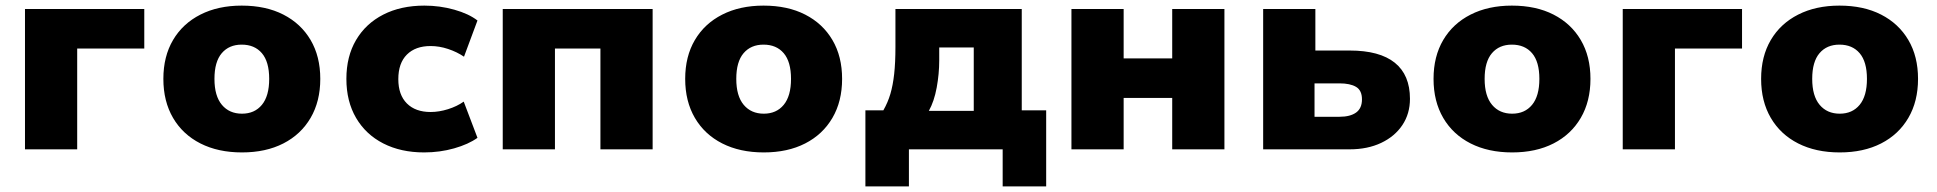

<svg xmlns="http://www.w3.org/2000/svg" viewBox="-20 -532 6899 684"><path d="M69 0V-500H494V-359H255V0Z M842 11Q757 11 694 -21Q631 -53 596.5 -112Q562 -171 562 -251Q562 -331 596.5 -389.5Q631 -448 694 -480Q757 -512 841 -512Q927 -512 989.5 -480Q1052 -448 1086.5 -389.5Q1121 -331 1121 -251Q1121 -171 1086.5 -112Q1052 -53 989.5 -21Q927 11 842 11ZM842 -127Q887 -127 913 -158.5Q939 -190 939 -251Q939 -312 913 -342.5Q887 -373 841 -373Q796 -373 770 -342.5Q744 -312 744 -251Q744 -190 770.5 -158.5Q797 -127 842 -127Z M1491 11Q1408 11 1345.5 -21Q1283 -53 1248.5 -112Q1214 -171 1214 -251Q1214 -331 1248.5 -389.5Q1283 -448 1345.5 -480Q1408 -512 1492 -512Q1547 -512 1598.5 -497.5Q1650 -483 1681 -459L1633 -330Q1608 -347 1576.5 -357.5Q1545 -368 1514 -368Q1460 -368 1429.5 -337.5Q1399 -307 1399 -250Q1399 -194 1429.5 -163.5Q1460 -133 1514 -133Q1544 -133 1576 -143Q1608 -153 1632 -170L1681 -41Q1649 -18 1598 -3.5Q1547 11 1491 11Z M1771 0V-500H2305V0H2119V-359H1957V0Z M2701 11Q2616 11 2553 -21Q2490 -53 2455.5 -112Q2421 -171 2421 -251Q2421 -331 2455.5 -389.5Q2490 -448 2553 -480Q2616 -512 2700 -512Q2786 -512 2848.5 -480Q2911 -448 2945.5 -389.5Q2980 -331 2980 -251Q2980 -171 2945.5 -112Q2911 -53 2848.5 -21Q2786 11 2701 11ZM2701 -127Q2746 -127 2772 -158.5Q2798 -190 2798 -251Q2798 -312 2772 -342.5Q2746 -373 2700 -373Q2655 -373 2629 -342.5Q2603 -312 2603 -251Q2603 -190 2629.5 -158.5Q2656 -127 2701 -127Z M3063 132V-139H3127Q3143 -167 3152 -197.5Q3161 -228 3165.5 -268.5Q3170 -309 3170 -365V-500H3620V-139H3707V132H3552V0H3218V132ZM3289 -137H3449V-363H3326V-317Q3326 -269 3317 -220Q3308 -171 3289 -137Z M3797 0V-500H3983V-324H4156V-500H4342V0H4156V-183H3983V0Z M4480 0V-500H4666V-352H4788Q4895 -352 4949 -308.5Q5003 -265 5003 -180Q5003 -127 4976 -86.5Q4949 -46 4900.5 -23Q4852 0 4788 0ZM4663 -116H4752Q4790 -116 4811 -131Q4832 -146 4832 -178Q4832 -210 4811 -222.5Q4790 -235 4752 -235H4663Z M5367 11Q5282 11 5219 -21Q5156 -53 5121.5 -112Q5087 -171 5087 -251Q5087 -331 5121.5 -389.5Q5156 -448 5219 -480Q5282 -512 5366 -512Q5452 -512 5514.5 -480Q5577 -448 5611.5 -389.5Q5646 -331 5646 -251Q5646 -171 5611.5 -112Q5577 -53 5514.5 -21Q5452 11 5367 11ZM5367 -127Q5412 -127 5438 -158.5Q5464 -190 5464 -251Q5464 -312 5438 -342.5Q5412 -373 5366 -373Q5321 -373 5295 -342.5Q5269 -312 5269 -251Q5269 -190 5295.5 -158.5Q5322 -127 5367 -127Z M5761 0V-500H6186V-359H5947V0Z M6534 11Q6449 11 6386 -21Q6323 -53 6288.5 -112Q6254 -171 6254 -251Q6254 -331 6288.5 -389.5Q6323 -448 6386 -480Q6449 -512 6533 -512Q6619 -512 6681.5 -480Q6744 -448 6778.5 -389.5Q6813 -331 6813 -251Q6813 -171 6778.5 -112Q6744 -53 6681.5 -21Q6619 11 6534 11ZM6534 -127Q6579 -127 6605 -158.5Q6631 -190 6631 -251Q6631 -312 6605 -342.5Q6579 -373 6533 -373Q6488 -373 6462 -342.5Q6436 -312 6436 -251Q6436 -190 6462.5 -158.5Q6489 -127 6534 -127Z"/></svg>

Font: Nunito Sans 9pt Black
Style: Regular
Weight: 900
Version: Version 3.101;gftools[0.9.27]